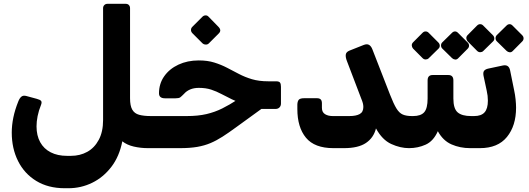

<svg xmlns="http://www.w3.org/2000/svg" viewBox="-20 -770 2773 1006"><path d="M319 216.2Q232.5 216.2 170.1 178.1Q107.6 139.9 74.6 73.8Q41.6 7.8 41.6 -75.2Q41.6 -113.5 49.9 -154.2Q58.3 -195 75.6 -237.9Q82.5 -256 92.3 -263.7Q102 -271.4 117.6 -267.1L173 -252.1Q190.2 -247.5 195.2 -241.3Q200.2 -235.1 195.6 -222.2Q182.6 -190 177 -161.4Q171.4 -132.9 171.4 -108.1Q171.4 -59.9 190.5 -25.1Q209.6 9.6 245.6 28.1Q281.6 46.6 331.4 46.6H351.4Q399.2 46.6 437.2 25.6Q475.1 4.6 497.6 -37.5Q520.1 -79.6 520.1 -140.9V-727Q520.1 -737 526.6 -743.5Q533.1 -750 543.1 -750H638.4Q649.4 -750 655.4 -743.5Q661.4 -737 661.4 -727V-255.2Q661.4 -215.7 673 -195.5Q684.6 -175.2 708.9 -168.6Q733.2 -161.9 770.1 -161.9Q785.1 -161.9 785.1 -146.9V-23.8Q785.1 6.2 755.1 6.2Q716.6 6.2 680.9 -2.1Q645.2 -10.4 620.9 -29.6Q605.4 49.6 563.4 104.4Q521.4 159.2 462.9 187.7Q404.5 216.2 339 216.2Z M755 6.2Q740 6.2 740 -8.8V-131.9Q740 -161.9 770 -161.9H958.9Q1017.2 -161.9 1061.6 -172.2Q1105.9 -182.6 1144.4 -201.8Q1182.9 -221 1223.1 -247.2L1303.6 -299.4L1401 -236.5L1216.7 -102.9Q1177.6 -74.2 1145.9 -53.9Q1114.2 -33.5 1082.7 -20.2Q1051.1 -6.9 1013.1 -0.3Q975.1 6.2 923.1 6.2ZM1347.9 -199.1V-217.7Q1297.9 -217.7 1260.9 -226.7Q1224 -235.6 1195.1 -249.6Q1166.2 -263.5 1140.4 -277.3Q1114.6 -291.1 1086.6 -300.4Q1058.5 -309.6 1021.9 -309.6Q996.1 -309.6 976.6 -301.4Q957.1 -293.2 944 -278.1Q931.2 -265.1 924.4 -260Q917.5 -254.9 899.9 -254.9H844.8Q813.1 -254.9 813.1 -281.1Q813.1 -331.6 840.4 -370.4Q867.6 -409.2 914.9 -431.3Q962.2 -453.4 1021.5 -453.4Q1067.7 -453.4 1103.2 -442.2Q1138.7 -431.1 1169.7 -415Q1200.6 -398.9 1231.7 -382.6Q1262.9 -366.2 1299.7 -355.1Q1336.6 -344 1385.6 -344H1426.4Q1442.2 -344 1447.2 -337.2Q1452.1 -330.5 1452.1 -315.2V-227.4Q1452.1 -214.9 1444.2 -207Q1436.4 -199.1 1422.9 -199.1ZM1074 -542.5Q1067.5 -536 1057.4 -536.5Q1047.4 -537 1040.5 -543.5L987.9 -596.1Q980.7 -603.6 980.7 -613.1Q980.7 -622.5 987.9 -629.6L1040.5 -682.2Q1047.4 -689.1 1056.9 -689.4Q1066.5 -689.7 1073 -682.2L1124.4 -629.6Q1142.6 -611.1 1126.6 -595.1Z M1726.9 6.2Q1628.2 6.2 1583.1 -48.4Q1538 -103 1538 -198.7V-222.4Q1538.6 -239.2 1545.5 -247.3Q1552.4 -255.4 1573.6 -255.4H1641.1Q1653.6 -255.4 1660.2 -249.2Q1666.7 -243 1666.7 -228.6V-205Q1666.7 -182.1 1682.8 -172Q1698.9 -161.9 1723.1 -161.9H1810.9Q1845.9 -161.9 1864.8 -172.5Q1883.8 -183.1 1883.8 -209.5Q1883.8 -219.7 1881 -230Q1878.3 -240.2 1872.1 -255L1797.6 -450.5Q1789.9 -470.5 1791.7 -483.9Q1793.5 -497.4 1810.3 -504.5L1885.5 -534.4Q1902.5 -541.2 1913.6 -534.9Q1924.6 -528.5 1931.1 -511.6L2023.4 -274.6Q2042.4 -225.7 2057.2 -201.7Q2072 -177.7 2090.6 -169.8Q2109.1 -161.9 2138 -161.9Q2153 -161.9 2153 -146.9V-23.8Q2153 6.2 2123 6.2Q2077.7 6.2 2030.2 -15.4Q1982.7 -37.1 1950 -97.1Q1937.6 -47.9 1897.2 -20.8Q1856.9 6.2 1782.4 6.2Z M2123 6.2Q2108 6.2 2108 -9.1V-131.9Q2108 -161.9 2138 -161.9H2144.9Q2185.1 -161.9 2202.8 -182.1Q2220.5 -202.4 2220.5 -253.9V-348.7Q2220.5 -376.9 2246.8 -376.9H2329.2Q2355.5 -376.9 2355.5 -348.7V-253.9Q2355.5 -200.7 2377.9 -181.3Q2400.4 -161.9 2448.2 -161.9H2458Q2473 -161.9 2473 -146.9V-23.8Q2473 6.2 2443 6.2Q2390.9 6.2 2346 -13.3Q2301.1 -32.9 2274.1 -82.6Q2250.9 -30.4 2210.2 -12.1Q2169.5 6.2 2123 6.2ZM2226.1 -464.6Q2220.2 -458.7 2210.8 -458.4Q2201.4 -458.1 2193.9 -465.6L2144.1 -515.7Q2138.3 -522.6 2137.6 -531.6Q2137 -540.5 2144.1 -548L2193.9 -598.1Q2201.4 -605.6 2210.5 -605.3Q2219.6 -605 2226.1 -598.1L2276.2 -548Q2283.7 -540.9 2284.2 -531.2Q2284.7 -521.6 2277.2 -514.7ZM2380.6 -464.6Q2373.5 -457.1 2364.4 -458.1Q2355.2 -459.1 2348.4 -465.6L2297.3 -515.7Q2290.8 -522.2 2290.8 -531.9Q2290.8 -541.5 2297.3 -548L2348.4 -598.1Q2355.2 -605 2363.7 -605.3Q2372.1 -605.6 2379.6 -598.1L2429.7 -548Q2437.2 -540.9 2437.6 -531.6Q2437.9 -522.2 2430.4 -514.7Z M2444.1 6.2Q2436 6.2 2432 1.3Q2428 -3.6 2428 -10.6V-135.6Q2428 -149.6 2436 -155.7Q2444 -161.9 2458 -161.9H2464.5Q2501.6 -161.9 2518.9 -181.3Q2536.3 -200.7 2536.3 -242.7Q2536.3 -255.2 2534.8 -268.2Q2533.3 -281.1 2530.1 -295.1L2513.4 -373.2Q2510.1 -391 2516.6 -399.1Q2523.1 -407.2 2537.8 -410.5L2614 -426.7Q2646.4 -433.9 2652.9 -400.5L2674 -296.4Q2679 -273.6 2681.5 -249Q2684 -224.4 2684 -205.9Q2684 -111 2636.2 -52.4Q2588.5 6.2 2494.4 6.2ZM2511.9 -502.6Q2506 -496.7 2496.6 -496.4Q2487.1 -496.1 2479.6 -503.6L2429.9 -553.7Q2424 -560.6 2423.4 -569.6Q2422.8 -578.5 2429.9 -586L2479.6 -636.1Q2487.1 -643.6 2496.2 -643.3Q2505.4 -643 2511.9 -636.1L2562 -586Q2569.5 -578.9 2570 -569.2Q2570.5 -559.6 2563 -552.7ZM2666.4 -502.6Q2659.2 -495.1 2650.1 -496.1Q2641 -497.1 2634.1 -503.6L2583 -553.7Q2576.5 -560.2 2576.5 -569.9Q2576.5 -579.5 2583 -586L2634.1 -636.1Q2641 -643 2649.4 -643.3Q2657.9 -643.6 2665.4 -636.1L2715.5 -586Q2723 -578.9 2723.3 -569.6Q2723.6 -560.2 2716.1 -552.7Z"/></svg>

Font: Rubik Light
Style: Regular
Weight: 300
Designer: Hubert and Fischer
Foundry: Hubert and Fischer
Version: Version 2.300;gftools[0.9.30]